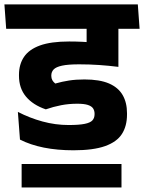

<svg xmlns="http://www.w3.org/2000/svg" viewBox="-42 -661 652 870"><path d="M56 188.5H508.5V82H56ZM590.5 -530.5 582.5 -641H-22L-14 -530.5ZM350.5 -564.5V-391Q358 -389.5 372.8 -386.5Q387.5 -383.5 405.2 -379.8Q423 -376 440.8 -372.2Q458.5 -368.5 473 -365.2Q487.5 -362 494.5 -360.5V-564.5ZM39 -154 48.5 -28.5Q95.5 -4.5 156.5 7.8Q217.5 20 291 20Q381 20 434.2 1Q487.5 -18 510.5 -54Q533.5 -90 533.5 -142V-148Q533.5 -196 513.8 -230.2Q494 -264.5 451.8 -282.8Q409.5 -301 340.5 -301Q302 -301 271 -296.2Q240 -291.5 208.5 -282.5Q200 -289 195.2 -297.5Q190.5 -306 190.5 -317V-319Q190.5 -335 201 -346.2Q211.5 -357.5 239 -363.5Q266.5 -369.5 316.5 -369.5Q363 -369.5 406.8 -366.5Q450.5 -363.5 494.5 -358V-452Q439 -462 385.2 -467.5Q331.5 -473 271.5 -473Q189 -473 139.2 -455Q89.5 -437 66.8 -403.2Q44 -369.5 44 -322V-317.5Q44 -261.5 75.5 -223.5Q107 -185.5 165.5 -165.5Q200 -177.5 234.8 -184.2Q269.5 -191 308 -191Q339 -191 356 -185.5Q373 -180 379.8 -169.8Q386.5 -159.5 386.5 -145.5V-143.5Q386.5 -126.5 377 -115.8Q367.5 -105 342 -99.8Q316.5 -94.5 269 -94.5Q209 -94.5 150.5 -110.5Q92 -126.5 39 -154ZM312 -530.5H580.5L572.5 -641H303.5ZM494.5 -568H351V-467.5H494.5Z"/></svg>

Font: Anek Devanagari Medium
Style: Bold
Weight: 700
Version: Version 1.003